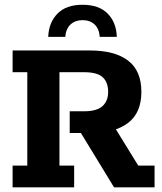

<svg xmlns="http://www.w3.org/2000/svg" viewBox="-20 -798 691 818"><path d="M33.7 0V-92.6H96.3V-490.4H33.7V-583H361.6Q469.4 -583 525.8 -539.7Q582.3 -496.5 582.3 -406.7Q582.3 -317.1 525.5 -274.2Q468.6 -231.3 369 -231.3H350.2L455.6 -276.5L568.9 -92.6H638.5V0H465.8L324.7 -231.3H277V-323.9H337.7Q392.4 -323.9 416.6 -345.8Q440.8 -367.8 440.8 -406.7Q440.8 -446.8 417.9 -468.6Q394.9 -490.4 337.7 -490.4H233.3V-92.6H295.9V0ZM185.4 -640.8Q187.9 -702.1 224.9 -739.9Q261.8 -777.7 331.5 -777.7Q401.9 -777.7 438.9 -739.9Q475.9 -702.1 477.6 -640.8H405Q402.5 -675.7 382.7 -694Q363 -712.2 331.5 -712.2Q300.8 -712.2 280.8 -694Q260.8 -675.7 258 -640.8Z"/></svg>

Font: Rokkitt SemiBold
Style: Regular
Weight: 600
Designer: Vernon Adams
Foundry: Vernon Adams
Version: Version 3.103